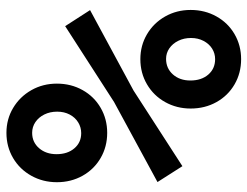

<svg xmlns="http://www.w3.org/2000/svg" viewBox="-107 -661 776 602"><g transform="rotate(90 281.0 -360.0)"><path d="M11.2 -569.8Q11.2 -614.3 31.5 -650.6Q51.8 -687 87.2 -707.5Q122.6 -728 165.5 -728Q209 -728 244.4 -707.5Q279.8 -687 300 -650.9Q320.3 -614.7 320.3 -569.8Q320.3 -525.9 300 -489.7Q279.8 -453.6 244.4 -432.9Q209 -412.1 165.5 -412.1Q122.6 -412.1 87.4 -432.9Q52.2 -453.6 31.7 -489.7Q11.2 -525.9 11.2 -569.8ZM232.4 -568.8Q232.4 -603.5 213.9 -625Q195.3 -646.5 165.5 -646.5Q147.5 -646.5 132.3 -637Q117.2 -627.4 108.2 -610.1Q99.1 -592.8 99.1 -570.8Q99.1 -548.8 107.9 -531Q116.7 -513.2 131.6 -502.9Q146.5 -492.7 164.6 -492.7Q194.3 -492.7 213.4 -514.2Q232.4 -535.6 232.4 -568.8ZM263.7 -390.6 501 -543.9 550.8 -465.8 299.8 -329.6 62 -176.3 11.7 -254.4ZM242.2 -150.4Q242.2 -194.8 262.5 -231Q282.7 -267.1 318.1 -287.6Q353.5 -308.1 396.5 -308.1Q439.9 -308.1 475.3 -287.6Q510.7 -267.1 531 -231Q551.3 -194.8 551.3 -150.4Q551.3 -106.4 531 -70.1Q510.7 -33.7 475.3 -12.9Q439.9 7.8 396.5 7.8Q353.5 7.8 318.4 -13.2Q283.2 -34.2 262.7 -70.3Q242.2 -106.4 242.2 -150.4ZM463.4 -149.4Q463.4 -183.6 445.1 -205.1Q426.8 -226.6 397.5 -226.6Q378.9 -226.6 363.5 -217Q348.1 -207.5 339.1 -190.4Q330.1 -173.3 330.1 -151.4Q330.1 -128.9 338.9 -111.1Q347.7 -93.3 362.8 -83Q377.9 -72.8 396.5 -72.8Q425.8 -72.8 444.6 -94.5Q463.4 -116.2 463.4 -149.4Z"/></g></svg>

Font: Reddit Mono
Style: Bold
Weight: 700
Designer: Stephen Hutchings
Foundry: Reddit
Version: Version 1.009